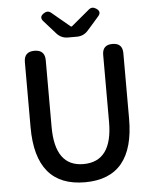

<svg xmlns="http://www.w3.org/2000/svg" viewBox="-62 -997 857 1062"><g transform="rotate(-5 366.5 -466.0)"><path d="M367 13Q93 13 93 -316V-678Q93 -736 151 -736Q209 -736 209 -678V-308Q209 -88 367 -88Q528 -88 528 -308V-522V-680Q528 -736 584 -736Q640 -736 640 -680V-316Q640 13 367 13ZM342 -793Q305 -793 280 -821L215 -894Q192 -919 221 -938Q243 -953 262 -937L364 -852H369L471 -937Q490 -953 512 -938Q541 -919 518 -894L484 -855L453 -820Q429 -793 391 -793Z"/></g></svg>

Font: GenSenRounded TW M
Style: Regular
Weight: 500
Version: Version 1.501;PS 1;hotconv 16.6.51;makeotf.lib2.5.65220